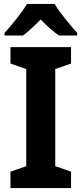

<svg xmlns="http://www.w3.org/2000/svg" viewBox="-20 -953 413 973"><path d="M257 -933H117C92 -891 38 -824 3 -786V-773H96C125 -794 153 -821 186 -854C219 -821 248 -794 279 -773H371V-786C335 -827 283 -888 257 -933ZM340 0V-83L260 -111V-603L340 -631V-714H33V-631L113 -603V-111L33 -83V0Z"/></svg>

Font: Noto Sans Devanagari SemiCondensed
Style: Bold
Weight: 700
Width: 4
Designer: Jelle Bosma - Monotype Design Team
Foundry: Monotype Imaging Inc.
Version: Version 2.004